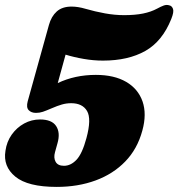

<svg xmlns="http://www.w3.org/2000/svg" viewBox="-23 -737 718 773"><path d="M-1 -130Q4 -166.5 24.2 -195Q44.5 -223.5 74.2 -239.8Q104 -256 138 -256Q186 -256 203.2 -229.2Q220.5 -202.5 208.5 -160.5L198.5 -124.5Q192 -101.5 201 -85.5Q210 -69.5 234.5 -69.5Q262 -69.5 285 -93.8Q308 -118 325 -181Q346 -258.5 327.5 -290Q309 -321.5 263.5 -321.5Q244 -321.5 226 -316.2Q208 -311 185 -301Q163 -291.5 149.8 -287Q136.5 -282.5 122 -282.5Q103 -282.5 92.5 -293.5Q82 -304.5 88.5 -329L174 -636.5Q183.5 -671 205.5 -690.8Q227.5 -710.5 265 -710.5Q291 -710.5 321.5 -701.5Q359.5 -690.5 399.5 -683.2Q439.5 -676 476.5 -676Q520.5 -676 552.8 -682.5Q585 -689 610 -702.5Q624.5 -710.5 636.2 -714.8Q648 -719 658.5 -715.5Q669 -713.5 673.5 -701.2Q678 -689 666.5 -660.5Q630.5 -570.5 561.8 -531.8Q493 -493 391.5 -493Q353.5 -493 314.2 -499.8Q275 -506.5 241 -517L209.5 -402.5Q278.5 -435.5 363 -435.5Q436.5 -435.5 484.8 -407.5Q533 -379.5 550.8 -328.8Q568.5 -278 550 -211Q530 -137 481.2 -86.8Q432.5 -36.5 361.8 -10.5Q291 15.5 205.5 15.5Q89 15.5 38.8 -25.8Q-11.5 -67 -1 -130Z"/></svg>

Font: Fraunces 72pt S100 Black
Style: Italic
Weight: 900
Italic angle: -16°
Version: Version 1.000; ttfautohint (v1.8.3)